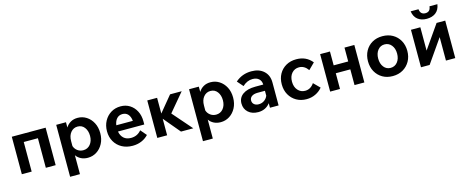

<svg xmlns="http://www.w3.org/2000/svg" viewBox="-43 -1515 6045 2489"><g transform="rotate(-15 2979.5 -270.5)"><path d="M71 0V-503H525V0H393V-397H203V0Z M799 194H667V-503H798V-432Q822 -472 862.5 -495.5Q903 -519 957 -519Q1022 -519 1075 -485Q1128 -451 1159.5 -391Q1191 -331 1191 -252Q1191 -173 1159 -112.5Q1127 -52 1073.5 -18Q1020 16 955 16Q903 16 863 -4.5Q823 -25 799 -60ZM799 -248V-183Q812 -143 845.5 -118.5Q879 -94 922 -94Q981 -94 1017.5 -138.5Q1054 -183 1054 -252Q1054 -320 1020 -365Q986 -410 928 -410Q872 -410 835.5 -366Q799 -322 799 -248Z M1700 -153 1769 -72Q1729 -29 1674.5 -6.5Q1620 16 1557 16Q1475 16 1413 -18Q1351 -52 1316 -112.5Q1281 -173 1281 -251Q1281 -328 1314 -388.5Q1347 -449 1404 -484Q1461 -519 1534 -519Q1603 -519 1656.5 -485Q1710 -451 1740.5 -391.5Q1771 -332 1771 -256V-212H1418Q1428 -154 1464.5 -121Q1501 -88 1562 -88Q1647 -88 1700 -153ZM1532 -416Q1485 -416 1455.5 -384Q1426 -352 1418 -296H1640Q1634 -354 1606 -385Q1578 -416 1532 -416Z M1889 0V-503H2021V-292L2195 -503H2351L2146 -259L2372 0H2207L2021 -222V0Z M2582 194H2450V-503H2581V-432Q2605 -472 2645.5 -495.5Q2686 -519 2740 -519Q2805 -519 2858 -485Q2911 -451 2942.5 -391Q2974 -331 2974 -252Q2974 -173 2942 -112.5Q2910 -52 2856.5 -18Q2803 16 2738 16Q2686 16 2646 -4.5Q2606 -25 2582 -60ZM2582 -248V-183Q2595 -143 2628.5 -118.5Q2662 -94 2705 -94Q2764 -94 2800.5 -138.5Q2837 -183 2837 -252Q2837 -320 2803 -365Q2769 -410 2711 -410Q2655 -410 2618.5 -366Q2582 -322 2582 -248Z M3242 16Q3159 16 3108.5 -29.5Q3058 -75 3058 -148Q3058 -225 3119 -269Q3180 -313 3289 -313H3395Q3393 -363 3362 -390.5Q3331 -418 3277 -418Q3205 -418 3143 -360L3074 -439Q3164 -519 3289 -519Q3393 -519 3455 -462Q3517 -405 3517 -309V0H3401V-61Q3375 -25 3334 -4.5Q3293 16 3242 16ZM3273 -81Q3315 -81 3347.5 -103.5Q3380 -126 3395 -163V-229H3298Q3247 -229 3218 -209Q3189 -189 3189 -153Q3189 -121 3212 -101Q3235 -81 3273 -81Z M4021 -164 4103 -82Q4065 -36 4010 -10Q3955 16 3891 16Q3814 16 3754.5 -18.5Q3695 -53 3661 -113.5Q3627 -174 3627 -252Q3627 -331 3660.5 -391Q3694 -451 3753.5 -485Q3813 -519 3891 -519Q4025 -519 4103 -421L4020 -339Q3971 -409 3899 -409Q3840 -409 3802 -366Q3764 -323 3764 -252Q3764 -181 3802.5 -137.5Q3841 -94 3900 -94Q3974 -94 4021 -164Z M4209 0V-503H4341V-317H4536V-503H4668V0H4536V-211H4341V0Z M5047 16Q4969 16 4910 -18.5Q4851 -53 4817.5 -113.5Q4784 -174 4784 -252Q4784 -330 4817.5 -390.5Q4851 -451 4910 -485Q4969 -519 5047 -519Q5125 -519 5184.5 -485Q5244 -451 5278 -390.5Q5312 -330 5312 -252Q5312 -174 5278 -113.5Q5244 -53 5184.5 -18.5Q5125 16 5047 16ZM5047 -94Q5104 -94 5139.5 -138Q5175 -182 5175 -252Q5175 -321 5139.5 -365Q5104 -409 5047 -409Q4991 -409 4956 -365Q4921 -321 4921 -252Q4921 -182 4956 -138Q4991 -94 5047 -94Z M5428 0V-503H5554V-190L5772 -503H5888V0H5763V-315L5544 0ZM5665 -587Q5592 -587 5544.5 -624Q5497 -661 5486 -735H5591Q5596 -695 5615.5 -678.5Q5635 -662 5665 -662Q5696 -662 5715 -678.5Q5734 -695 5739 -735H5845Q5834 -661 5786 -624Q5738 -587 5665 -587Z"/></g></svg>

Font: Wix Madefor Text
Style: Bold
Weight: 700
Designer: Dalton Maag Ltd
Foundry: Dalton Maag Ltd
Version: Version 3.100